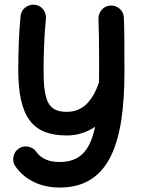

<svg xmlns="http://www.w3.org/2000/svg" viewBox="-20 -550 615 837"><path d="M130.9 -529.3C115.7 -530.8 102.5 -526.9 90.3 -517.6C78.1 -507.8 71.3 -495.6 69.8 -480.5C63 -421.4 59.6 -314 59.6 -248.5C59.6 -41 119.6 40.5 271.5 40.5C318.4 40.5 359.4 26.4 394.5 2.9C373.5 104 330.1 156.2 240.2 156.2C192.9 156.2 159.2 141.6 138.7 112.3C130.4 100.1 118.7 92.3 103.5 89.4C87.9 86.4 73.7 89.4 61.5 97.7C49.3 106 41.5 117.7 38.6 133.3C35.6 148.4 38.6 162.6 46.9 174.8C87.4 233.4 155.8 267.6 240.2 267.6C459.5 267.6 522.5 68.4 522.5 -237.3C522.5 -301.8 522.5 -352.1 522 -387.7C521.5 -423.3 521 -451.7 520 -472.7C519.5 -487.8 513.7 -501 502.4 -511.2C491.2 -521.5 477.5 -526.4 462.4 -525.9C447.3 -525.4 434.6 -519.5 424.3 -508.3C414.1 -497.1 408.7 -483.4 409.2 -468.3C411.1 -426.8 412.1 -353 412.1 -266.6C412.1 -240.7 411.6 -215.8 411.6 -192.4C399.9 -153.8 382.3 -122.6 359.4 -98.6C335.9 -74.7 306.6 -62.5 271.5 -62.5C189.5 -62.5 169.9 -108.4 169.9 -248.5C169.9 -304.2 173.3 -407.7 180.2 -467.8C181.6 -482.9 177.7 -497.1 168 -509.3C158.2 -521.5 146 -527.8 130.9 -529.3Z"/></svg>

Font: Mikhak SemiBold
Style: Regular
Weight: 600
Designer: Amin Abedi
Version: Version 3.2